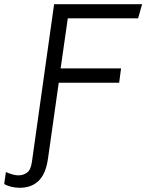

<svg xmlns="http://www.w3.org/2000/svg" viewBox="-101 -706 695 912"><path d="M-73 111Q-61 117 -43.5 122Q-26 127 -15 127Q10 127 28 113.5Q46 100 51 60L156 -686H574L555 -619H221L187 -381H474L465 -313H178L127 47Q117 119 83 152.5Q49 186 -8 186Q-28 186 -48 181Q-68 176 -81 168Z"/></svg>

Font: Chivo Light Italic
Style: Regular
Weight: 300
Italic angle: -8.05°
Designer: Hector Gatti
Foundry: Omnibus-Type
Version: Version 1.007